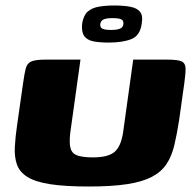

<svg xmlns="http://www.w3.org/2000/svg" viewBox="-20 -677 705 699"><path d="M632 -239Q624 -188 614.5 -148Q605 -108 586 -79.5Q567 -51 532.5 -33Q498 -15 442.5 -6.5Q387 2 303 2Q216 2 162 -6.5Q108 -15 79.5 -33Q51 -51 41.5 -78.5Q32 -106 34 -143Q36 -180 43 -227L64 -374Q69 -410 74 -428.5Q79 -447 94.5 -453.5Q110 -460 148 -460H273L236 -195Q231 -154 237.5 -135Q244 -116 264.5 -110Q285 -104 318 -104Q373 -104 396.5 -123.5Q420 -143 428 -194L465 -460H588Q627 -460 641 -453.5Q655 -447 655.5 -428.5Q656 -410 651 -374ZM376 -522Q343 -522 320 -526.5Q297 -531 286.5 -546Q276 -561 279 -591Q284 -621 299 -634.5Q314 -648 339 -652.5Q364 -657 396 -657Q430 -657 454 -652.5Q478 -648 489.5 -634.5Q501 -621 496 -591Q490 -547 458 -534.5Q426 -522 376 -522ZM384 -568Q405 -568 416.5 -572.5Q428 -577 429 -589Q431 -602 421.5 -606.5Q412 -611 390 -611Q368 -611 357.5 -606.5Q347 -602 345 -589Q344 -577 353 -572.5Q362 -568 384 -568Z"/></svg>

Font: Genos Thin ExtraBold
Style: Italic
Weight: 800
Italic angle: -8°
Version: Version 1.010